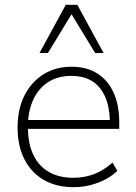

<svg xmlns="http://www.w3.org/2000/svg" viewBox="-20 -769 563 797"><path d="M286 8Q214 8 162 -22Q110 -52 81.5 -107.5Q53 -163 53 -240Q53 -316 81.5 -372.5Q110 -429 160.5 -460.5Q211 -492 277 -492Q340 -492 384 -464Q428 -436 451.5 -384.5Q475 -333 475 -260V-234H80V-271H453L436 -259Q436 -350 396 -402Q356 -454 276 -454Q218 -454 177.5 -426.5Q137 -399 116.5 -352Q96 -305 96 -245V-240Q96 -174 118 -127Q140 -80 182.5 -55.5Q225 -31 284 -31Q329 -31 368.5 -45.5Q408 -60 447 -94L467 -60Q436 -29 387 -10.5Q338 8 286 8ZM144 -549 253 -749H301L410 -549H375L277 -710L179 -549Z"/></svg>

Font: Nunito Sans 12pt ExtraLight 12pt ExtraLight
Style: Regular
Weight: 250
Version: Version 3.101;gftools[0.9.27]